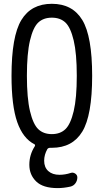

<svg xmlns="http://www.w3.org/2000/svg" viewBox="-20 -760 540 1000"><path d="M320.8 -642.6Q293.9 -668 250 -668Q206.1 -668 179.2 -642.6Q152.3 -617.2 136.2 -549.3Q120.1 -481.4 120.1 -365.2Q120.1 -249 136.2 -181.2Q152.3 -113.3 179.2 -87.4Q206.1 -61.5 250 -61.5Q293.9 -61.5 320.8 -87.4Q347.7 -113.3 363.8 -181.2Q379.9 -249 379.9 -365.2Q379.9 -481.4 363.8 -549.3Q347.7 -617.2 320.8 -642.6ZM159.2 -8.8Q99.6 -39.1 69.8 -124Q40 -209 40 -365.2Q40 -571.3 91.3 -655.8Q142.6 -740.2 250 -740.2Q357.4 -740.2 408.7 -655.8Q460 -571.3 460 -365.2Q460 -159.2 408.7 -74.7Q357.4 9.8 250 9.8H241.2Q231.4 9.8 226.6 16.6Q210 45.9 210 77.1Q210 111.3 231.4 130.9Q252.9 150.4 290 150.4Q319.3 150.4 348.6 140.6Q360.4 136.7 371.6 144Q382.8 151.4 382.8 164.1Q382.8 180.7 373 194.3Q363.3 208 346.7 211.9Q311.5 219.7 280.3 219.7Q204.1 219.7 168.5 185.1Q132.8 150.4 132.8 98.1Q132.8 45.9 161.1 2Q165 -5.9 159.2 -8.8Z"/></svg>

Font: Rounded Mgen+ 1m regular
Style: Regular
Weight: 400
Designer: [Source Han Sans]
Ryoko NISHIZUKA  (kana & ideographs); Paul D. Hunt (Latin, Greek & Cyrillic); Wenlong ZHANG  (bopomofo
Version: Version 1.059.20150602